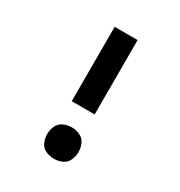

<svg xmlns="http://www.w3.org/2000/svg" viewBox="-174 -857 925 986"><g transform="rotate(30 288.0 -363.5)"><path d="M220 -294H356V-735H220ZM288 8Q313 8 336.5 -2.5Q360 -13 370.5 -36.5Q381 -60 381 -85Q381 -110 370.5 -133.5Q360 -157 336.5 -167.5Q313 -178 288 -178Q263 -178 239.5 -167.5Q216 -157 205.5 -133.5Q195 -110 195 -85Q195 -60 205.5 -36.5Q216 -13 239.5 -2.5Q263 8 288 8Z"/></g></svg>

Font: Iosevka Sparkle Extrabold
Style: Regular
Weight: 800
Designer: Belleve Invis
Foundry: Belleve Invis
Version: Version 4.5.0; ttfautohint (v1.8.3)